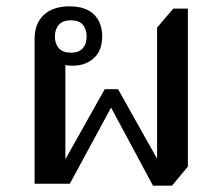

<svg xmlns="http://www.w3.org/2000/svg" viewBox="-20 -579 702 605"><path d="M462 6 330 -240 200 0H89V-456Q89 -505 118 -532Q147 -559 199 -559Q250 -559 276 -533.5Q302 -508 302 -464Q302 -420 276 -396Q250 -372 209 -372Q202 -372 196 -372.5Q190 -373 186 -374V-77L310 -298H352L476 -77H475V-492L526 -552H572V-54L522 6ZM203 -413Q229 -413 241 -427Q253 -441 253 -464Q253 -487 241 -501Q229 -515 203 -515Q178 -515 165.5 -501Q153 -487 153 -464Q153 -441 165.5 -427Q178 -413 203 -413Z"/></svg>

Font: Noto Serif Thai Medium
Style: Regular
Weight: 500
Version: Version 2.001